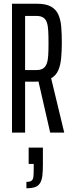

<svg xmlns="http://www.w3.org/2000/svg" viewBox="-20 -708 384 1025"><path d="M44 0V-688H178Q225 -688 252 -673Q279 -658 291.5 -630Q304 -602 307 -564Q310 -526 310 -480Q310 -436 306.5 -398Q303 -360 291 -332.5Q279 -305 253 -290L323 0H248L182 -288L205 -276Q197 -274 188 -273Q179 -272 170 -272H114V0ZM114 -334H175Q197 -334 210 -342.5Q223 -351 229.5 -368.5Q236 -386 237.5 -413.5Q239 -441 239 -478Q239 -516 237.5 -543.5Q236 -571 230 -588.5Q224 -606 210.5 -614.5Q197 -623 174 -623H114ZM121 297V263Q140 263 148.5 256.5Q157 250 158.5 234Q160 218 160 192V167H133V80H209V170Q209 207 206 231Q203 255 193.5 270Q184 285 166.5 291Q149 297 121 297Z"/></svg>

Font: Saira UltraCondensed Medium
Style: Regular
Weight: 500
Width: 1
Designer: Hector Gatti with collaboration of the Omnibus-Type team
Foundry: Omnibus-Type
Version: Version 1.101